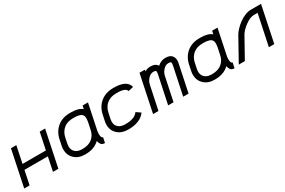

<svg xmlns="http://www.w3.org/2000/svg" viewBox="82 -1406 3436 2311"><g transform="rotate(-30 1800.5 -251.0)"><path d="M82.5 0H7.8L111.8 -499.5H186.5L138.2 -266.1H462.9L511.2 -499.5H586.4L482.4 0H407.7L447.8 -192.9H122.6Z M742.7 -284.2 725.6 -201.2Q722.7 -188.5 722.7 -170.4Q722.7 -121.1 755.9 -91.1Q789.1 -61 845.2 -61H858.4Q939 -61 988.5 -100.8Q1038.1 -140.6 1052.2 -208L1071.3 -298.8Q1078.1 -332 1078.1 -356.9Q1078.1 -371.1 1076.2 -381.1Q1074.2 -391.1 1066.9 -402.8Q1059.6 -414.6 1046.4 -421.9Q1033.2 -429.2 1009 -434.1Q984.9 -439 951.2 -439H938.5Q856.4 -439 806.9 -396.7Q757.3 -354.5 742.7 -284.2ZM1138.7 -61.5 1123.5 12.2H1121.6Q1103 12.2 1089.8 6.3Q1076.7 0.5 1069.1 -11Q1061.5 -22.5 1057.6 -33Q1053.7 -43.5 1050.3 -58.6Q976.6 12.2 858.4 12.2H845.2Q758.3 12.2 703.9 -39.3Q649.4 -90.8 649.4 -170.4Q649.4 -189.9 654.3 -215.8L671.4 -298.8Q691.9 -397 762 -454.6Q832 -512.2 938.5 -512.2H951.2Q1056.6 -512.2 1106.4 -468.8L1115.7 -513.7H1190.4L1116.2 -157.2Q1112.8 -140.1 1112.8 -121.6Q1112.8 -61.5 1137.2 -61.5Z M1551.3 -438.5H1539.1Q1459 -438.5 1408.2 -397.7Q1357.4 -356.9 1342.3 -284.2L1324.7 -201.2Q1321.3 -184.6 1321.3 -168.5Q1321.3 -118.7 1355.2 -89.8Q1389.2 -61 1445.3 -61H1457.5Q1580.6 -61 1627 -127.4L1687.5 -85.4Q1654.8 -38.6 1595.5 -13.2Q1536.1 12.2 1457.5 12.2H1445.3Q1358.9 12.2 1303.5 -37.8Q1248 -87.9 1248 -168.5Q1248 -190.4 1253.4 -215.8L1271 -298.8Q1292 -397 1362.5 -454.3Q1433.1 -511.7 1539.1 -511.7H1551.3Q1634.3 -511.7 1687.3 -485.6Q1740.2 -459.5 1753.4 -403.8L1682.1 -387.2Q1669.9 -438.5 1551.3 -438.5Z M2298.8 -387.7Q2301.8 -402.3 2301.8 -413.1Q2301.8 -427.2 2295.7 -433.1Q2289.6 -439 2267.6 -439H2260.3Q2223.6 -439 2192.1 -403.8Q2160.6 -368.7 2152.3 -329.1L2083 0H2008.3L2089.8 -387.7Q2092.8 -402.3 2092.8 -413.1Q2092.8 -422.4 2091.1 -427.2Q2089.4 -432.1 2081.8 -435.5Q2074.2 -439 2058.6 -439H2050.8Q2016.6 -439 1984.1 -405Q1951.7 -371.1 1942.9 -329.1L1873.5 0H1798.8L1905.8 -512.7H1980.5L1976.1 -491.2Q2011.7 -512.2 2050.8 -512.2H2058.6Q2127 -512.2 2152.8 -467.3Q2202.6 -512.2 2260.3 -512.2H2267.6Q2298.3 -512.2 2320.3 -503.2Q2342.3 -494.1 2353.8 -478.8Q2365.2 -463.4 2370.1 -447.3Q2375 -431.2 2375 -413.1Q2375 -396.5 2370.1 -373L2292 0H2217.3Z M2543 -284.2 2525.9 -201.2Q2522.9 -188.5 2522.9 -170.4Q2522.9 -121.1 2556.2 -91.1Q2589.4 -61 2645.5 -61H2658.7Q2739.3 -61 2788.8 -100.8Q2838.4 -140.6 2852.5 -208L2871.6 -298.8Q2878.4 -332 2878.4 -356.9Q2878.4 -371.1 2876.5 -381.1Q2874.5 -391.1 2867.2 -402.8Q2859.9 -414.6 2846.7 -421.9Q2833.5 -429.2 2809.3 -434.1Q2785.2 -439 2751.5 -439H2738.8Q2656.7 -439 2607.2 -396.7Q2557.6 -354.5 2543 -284.2ZM2939 -61.5 2923.8 12.2H2921.9Q2903.3 12.2 2890.1 6.3Q2877 0.5 2869.4 -11Q2861.8 -22.5 2857.9 -33Q2854 -43.5 2850.6 -58.6Q2776.9 12.2 2658.7 12.2H2645.5Q2558.6 12.2 2504.2 -39.3Q2449.7 -90.8 2449.7 -170.4Q2449.7 -189.9 2454.6 -215.8L2471.7 -298.8Q2492.2 -397 2562.3 -454.6Q2632.3 -512.2 2738.8 -512.2H2751.5Q2856.9 -512.2 2906.7 -468.8L2916 -513.7H2990.7L2916.5 -157.2Q2913.1 -140.1 2913.1 -121.6Q2913.1 -61.5 2937.5 -61.5Z M3164.1 -313Q3180.7 -342.8 3211.7 -375.2Q3242.7 -407.7 3280.3 -435.5Q3317.9 -463.4 3362.1 -481.4Q3406.2 -499.5 3444.3 -499.5H3587.4L3483.4 0H3408.2L3497.6 -426.3H3444.3Q3392.1 -426.3 3324 -376Q3255.9 -325.7 3228.5 -276.9L3074.2 0H2989.7Z"/></g></svg>

Font: Anka/Coder
Style: Italic
Weight: 400
Italic angle: -12°
Monospace: yes
Version: Version 001.100